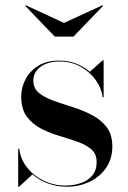

<svg xmlns="http://www.w3.org/2000/svg" viewBox="-20 -699 486 729"><path d="M49 10V-134.5H53Q57.5 -95 82.8 -63.2Q108 -31.5 146.2 -13Q184.5 5.5 228.5 5.5Q259 5.5 286 -3.5Q313 -12.5 330 -32.2Q347 -52 347 -84Q347 -115 326.2 -132.5Q305.5 -150 273 -161.2Q240.5 -172.5 203.8 -183.5Q167 -194.5 134.5 -211.5Q102 -228.5 81.2 -257Q60.5 -285.5 60.5 -332.5Q60.5 -366.5 76.8 -397.8Q93 -429 125 -449Q157 -469 204.5 -469Q240.5 -469 270 -457.2Q299.5 -445.5 321 -426.5L370 -470H373.5V-330H369.5Q366 -363 344.2 -394Q322.5 -425 287 -445.2Q251.5 -465.5 205.5 -465.5Q177 -465.5 154.8 -456.8Q132.5 -448 119.5 -431.8Q106.5 -415.5 106.5 -392.5Q106.5 -363.5 128.2 -346Q150 -328.5 184.2 -316.2Q218.5 -304 256.8 -292Q295 -280 329.2 -262.2Q363.5 -244.5 385 -216.2Q406.5 -188 406.5 -143Q406.5 -96.5 383.2 -62.2Q360 -28 320.5 -9Q281 10 233.5 10Q195.5 10 162 -2.5Q128.5 -15 103.5 -37L52.5 10ZM188 -560 75.5 -677 78 -679 223 -612 369 -679 371.5 -677 259 -560Z"/></svg>

Font: Bodoni Moda 48pt Medium
Style: Regular
Weight: 500
Designer: Owen Earl
Foundry: indestructible type
Version: Version 2.005